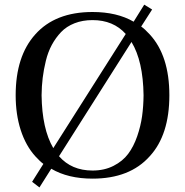

<svg xmlns="http://www.w3.org/2000/svg" viewBox="-20 -759 802 832"><path d="M47.9 -346.2Q47.9 -515.6 132.8 -609.9Q219.2 -707 380.9 -707Q486.8 -707 559.1 -665L605 -738.8L639.2 -717.8L591.8 -644Q607.4 -633.3 628.9 -609.9Q713.9 -517.6 713.9 -346.2Q713.9 -174.3 628.9 -82Q542.5 15.1 380.9 15.1Q274.9 15.1 202.1 -27.8L150.9 53.2L119.1 28.8L168 -48.8Q154.3 -58.6 132.8 -82Q91.8 -127.4 69.8 -195.3Q47.9 -263.2 47.9 -346.2ZM160.2 -346.2Q162.1 -200.7 210.9 -117.2L524.9 -611.8Q471.2 -671.9 380.9 -671.9Q337.9 -671.9 303 -658.2Q268.1 -644.5 244.6 -619.9Q221.2 -595.2 204.6 -564.5Q188 -533.7 178.7 -495.6Q169.4 -457.5 165 -421.6Q160.6 -385.7 160.2 -346.2ZM235.8 -82Q290 -20 380.9 -20Q432.1 -20 471.9 -40.3Q511.7 -60.5 535.4 -92.3Q559.1 -124 574.5 -168.5Q589.8 -212.9 595.7 -255.6Q601.6 -298.3 602.1 -346.2Q600.1 -494.6 549.8 -577.1Z"/></svg>

Font: Heuristica
Style: Regular
Weight: 400
Version: Version 1.0.2